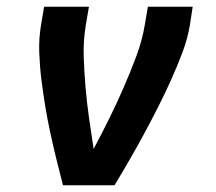

<svg xmlns="http://www.w3.org/2000/svg" viewBox="-20 -550 640 570"><path d="M167 0Q157 -38 147.5 -77Q138 -116 129.5 -155Q121 -194 114.5 -233.5Q108 -273 103 -313Q98 -353 96.5 -394.5Q95 -436 102 -477L111 -530H244L235 -477Q227 -430 228.5 -383Q230 -336 234 -290Q238 -244 244.5 -198.5Q251 -153 258 -108Q282 -153 304.5 -198.5Q327 -244 347 -290Q367 -336 384.5 -382.5Q402 -429 410 -477L419 -530H552L544 -477Q537 -435 521.5 -394Q506 -353 488 -313Q470 -273 450 -233.5Q430 -194 409 -155Q388 -116 365.5 -77Q343 -38 320 0Z"/></svg>

Font: Iosevka Curly XBdExObl
Style: Regular
Weight: 800
Width: 7
Italic angle: -9°
Monospace: yes
Designer: Belleve Invis
Foundry: Belleve Invis
Version: Version 11.1.0; ttfautohint (v1.8.3)